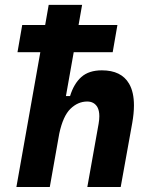

<svg xmlns="http://www.w3.org/2000/svg" viewBox="-20 -752 626 772"><path d="M331.1 0 376.5 -254.4Q379.4 -271 379.4 -284.7Q379.4 -307.1 371.6 -321.3Q358.4 -343.8 330.6 -343.8Q293.5 -343.8 263.4 -314.7Q233.4 -285.6 218.3 -214.8L180.2 0H45.9L142.1 -542H50.3L69.3 -651.4H161.6L175.8 -732.4H310.1L295.9 -651.4H452.1L433.1 -542H276.4L245.1 -365.7H261.7Q276.9 -415.5 307.1 -442.4Q337.4 -469.2 389.6 -469.2Q467.8 -469.2 499 -415.5Q518.6 -381.8 518.6 -328.1Q518.6 -296.4 511.7 -257.3L465.3 0Z"/></svg>

Font: CaskaydiaCove NF
Style: Bold Italic
Weight: 700
Italic angle: -10°
Designer: Aaron Bell
Foundry: Saja Typeworks
Version: Version 2111.001; VTT 6.35;Nerd Fonts 3.2.1